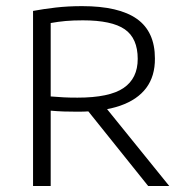

<svg xmlns="http://www.w3.org/2000/svg" viewBox="-20 -622 624 642"><path d="M90.5 0V-585.5Q125.5 -592 166.5 -596.8Q207.5 -601.5 254.5 -601.5Q377.5 -601.5 437.8 -558.8Q498 -516 498 -426.5Q498.5 -367.5 469 -328Q439.5 -288.5 381.8 -268.5Q324 -248.5 239.5 -248.5Q215.5 -248.5 193.2 -249.2Q171 -250 149.5 -252V0ZM475.5 0 251 -280H319.5L546 0ZM239 -295.5Q346 -295.5 393.2 -327.8Q440.5 -360 440.5 -425Q440.5 -494 397.2 -524Q354 -554 257 -554Q224.5 -554 199.5 -551.8Q174.5 -549.5 149.5 -545V-299.5Q175 -297.5 193.5 -296.5Q212 -295.5 239 -295.5Z"/></svg>

Font: Encode Sans SC Light
Style: Regular
Weight: 300
Version: Version 3.002